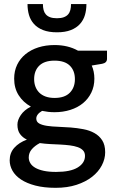

<svg xmlns="http://www.w3.org/2000/svg" viewBox="-20 -740 564 942"><path d="M247.5 -259.5Q297.5 -259.5 322.5 -285Q347.5 -310.5 347.5 -351.5Q347.5 -393.5 322.5 -418Q297.5 -442.5 247.5 -442.5Q198 -442.5 172.8 -418Q147.5 -393.5 147.5 -351.5Q147.5 -331.5 154 -314.5Q160.5 -297.5 173 -285.2Q185.5 -273 204.2 -266.2Q223 -259.5 247.5 -259.5ZM397 25Q397 8 387.2 -2.2Q377.5 -12.5 361 -18.2Q344.5 -24 322.5 -26.8Q300.5 -29.5 275.8 -30.8Q251 -32 225.2 -33.2Q199.5 -34.5 175.5 -38Q151.5 -25.5 136.2 -8Q121 9.5 121 32.5Q121 47.5 128.8 60.5Q136.5 73.5 152.8 83Q169 92.5 194.2 98Q219.5 103.5 255 103.5Q326 103.5 361.5 81.5Q397 59.5 397 25ZM505 -491.5V-451.5Q505 -431.5 481 -427L430 -418.5Q443 -389.5 443 -354Q443 -316.5 428.2 -286Q413.5 -255.5 387.5 -234Q361.5 -212.5 325.5 -201Q289.5 -189.5 247.5 -189.5Q231.5 -189.5 216.2 -191.2Q201 -193 186.5 -196Q172 -187.5 165 -178Q158 -168.5 158 -158.5Q158 -142 172.5 -134Q187 -126 210.8 -122.5Q234.5 -119 265 -118Q295.5 -117 327 -114.5Q358.5 -112 389 -106.2Q419.5 -100.5 443.2 -87.2Q467 -74 481.5 -51.5Q496 -29 496 7Q496 40 479.5 71.5Q463 103 431.8 127.5Q400.5 152 355.5 166.8Q310.5 181.5 253 181.5Q196 181.5 153.8 170.5Q111.5 159.5 83.2 140.8Q55 122 41.2 97.5Q27.5 73 27.5 46.5Q27.5 10.5 50.2 -15Q73 -40.5 112 -55Q91 -65 78.2 -82.5Q65.5 -100 65.5 -128.5Q65.5 -151 82 -175.5Q98.5 -200 131.5 -217Q93.5 -238 71.5 -272.8Q49.5 -307.5 49.5 -354Q49.5 -392 64.2 -422.5Q79 -453 105.5 -474.5Q132 -496 168.2 -507.5Q204.5 -519 247.5 -519Q313.5 -519 362.5 -491.5ZM259.5 -581.5Q219 -581.5 191.2 -592.5Q163.5 -603.5 146.5 -622.5Q129.5 -641.5 122.2 -666.5Q115 -691.5 115 -720H190.5Q190.5 -704 193.8 -691.2Q197 -678.5 204.8 -669.5Q212.5 -660.5 225.8 -655.5Q239 -650.5 259.5 -650.5Q279.5 -650.5 293 -655.5Q306.5 -660.5 314.2 -669.5Q322 -678.5 325.2 -691.2Q328.5 -704 328.5 -720H404Q404 -691.5 396.8 -666.5Q389.5 -641.5 372.5 -622.5Q355.5 -603.5 327.8 -592.5Q300 -581.5 259.5 -581.5Z"/></svg>

Font: Lato 2
Style: Regular
Weight: 600
Designer: Lukasz Dziedzic with Adam Twardoch and Botio Nikoltchev
Foundry: tyPoland Lukasz Dziedzic
Version: Version 2.015; 2015-08-06; http://www.latofonts.com/